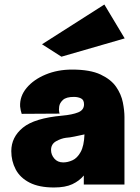

<svg xmlns="http://www.w3.org/2000/svg" viewBox="-20 -817 621 850"><path d="M219 13Q153 13 111 -8.5Q69 -30 49.5 -67Q30 -104 30 -148Q30 -210 81.5 -252Q133 -294 255 -305Q300 -309 326 -319.5Q352 -330 352 -355Q352 -375 338.5 -381.5Q325 -388 307 -388Q273 -388 258.5 -374.5Q244 -361 242 -345Q240 -329 242 -321Q244 -314 244 -314L76 -313Q71 -328 69 -346Q67 -391 98 -428Q129 -465 182 -487Q235 -509 299 -509Q379 -509 425.5 -487Q472 -465 494.5 -432Q517 -399 524 -363Q531 -327 531 -299V0H351V-40Q331 -16 300 -1.5Q269 13 219 13ZM260 -98Q280 -98 301 -107.5Q322 -117 337 -144Q352 -171 354 -222Q331 -217 309.5 -212.5Q288 -208 272 -207Q250 -204 228 -191.5Q206 -179 206 -153Q206 -132 220.5 -115Q235 -98 260 -98ZM252 -566 166 -621 442 -797 532 -647Z"/></svg>

Font: Panamera Black
Style: Regular
Weight: 900
Designer: Bastien Sozeau
Foundry: NBR — Bastien Sozeau
Version: Version 3.002; ttfautohint (v1.8.4.7-5d5b);gftools[0.9.33]